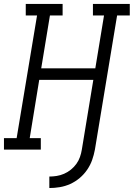

<svg xmlns="http://www.w3.org/2000/svg" viewBox="-33 -755 675 969"><path d="M216 194V136Q234 136 253 133Q272 130 290.5 122Q309 114 325 101Q341 88 352.5 72Q364 56 370.5 37.5Q377 19 380 0L438 -352H165L117 -58H173V0H-13V-58H51L154 -677H97V-735H283V-677H219L175 -410H448L492 -677H436V-735H622V-677H558L446 0Q441 27 432 52.5Q423 78 407 101.5Q391 125 369 143.5Q347 162 321.5 173.5Q296 185 269 189.5Q242 194 216 194Z"/></svg>

Font: Iosevka Slab Light Extended
Style: Italic
Weight: 300
Width: 7
Italic angle: -9°
Monospace: yes
Designer: Belleve Invis
Foundry: Belleve Invis
Version: Version 11.1.0; ttfautohint (v1.8.3)